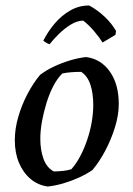

<svg xmlns="http://www.w3.org/2000/svg" viewBox="-20 -673 485 700"><path d="M154 7Q118 2 91 -21Q64 -44 49 -80Q34 -116 34 -162Q34 -203 46.5 -246.5Q59 -290 80 -330Q101 -370 126 -400Q150 -418 178 -431Q206 -444 236 -453Q266 -462 294 -465Q348 -458 380.5 -412Q413 -366 413 -294Q413 -254 399.5 -210Q386 -166 364.5 -125Q343 -84 317 -53Q295 -38 267.5 -25.5Q240 -13 211 -4.5Q182 4 154 7ZM176 -48Q193 -48 210.5 -50Q228 -52 240 -56Q258 -76 272.5 -103.5Q287 -131 298 -163.5Q309 -196 314.5 -228.5Q320 -261 320 -290Q320 -333 309.5 -364.5Q299 -396 276 -411Q256 -411 238 -409.5Q220 -408 207 -405Q188 -386 173.5 -357.5Q159 -329 149 -296Q139 -263 133 -230Q127 -197 127 -167Q127 -126 138.5 -94Q150 -62 176 -48ZM305 -653Q335 -637 361.5 -612Q388 -587 403 -560L401 -546L354 -518Q342 -537 323 -559.5Q304 -582 283 -598Q260 -597 237.5 -583Q215 -569 195.5 -550Q176 -531 161 -512Q157 -512 148 -517.5Q139 -523 138 -525Q156 -560 180.5 -588.5Q205 -617 236.5 -635Q268 -653 305 -653Z"/></svg>

Font: Labrada Medium
Style: Italic
Weight: 500
Italic angle: -7°
Designer: Mercedes Jáuregui
Foundry: Omnibus-Type Team
Version: Version 1.000